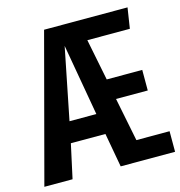

<svg xmlns="http://www.w3.org/2000/svg" viewBox="-117 -803 843 897"><g transform="rotate(-15 304.0 -354.5)"><path d="M327.2 -164.6H160L124.1 0H-12.3L176.4 -709.2H580L564.6 -609.7H359L399 -409.2H570.8V-309.7H417.4L459.5 -99.5H620V0H356.9ZM180.5 -265.6H310.3L249.7 -611.3Z"/></g></svg>

Font: Fira Code SemiBold
Style: Regular
Weight: 600
Designer: Carrois Corporate, Edenspiekermann AG, Nikita Prokopov
Foundry: Carrois Corporate, Edenspiekermann AG, Nikita Prokopov
Version: Version 6.002